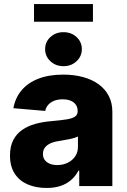

<svg xmlns="http://www.w3.org/2000/svg" viewBox="-20 -908 621 937"><path d="M207.5 9.3Q155.3 9.3 115 -8.1Q74.7 -25.4 51.8 -60.5Q28.8 -95.7 28.8 -148.9Q28.8 -193.8 44.7 -224.4Q60.5 -254.9 88.4 -274.2Q116.2 -293.5 152.8 -303.5Q189.5 -313.5 231 -316.9Q277.3 -320.8 305.4 -325.4Q333.5 -330.1 346.2 -339.1Q358.9 -348.1 358.9 -364.3V-366.7Q358.9 -384.3 350.1 -397Q341.3 -409.7 325 -416.5Q308.6 -423.3 285.6 -423.3Q262.2 -423.3 244.4 -416.3Q226.6 -409.2 215.3 -396.5Q204.1 -383.8 200.7 -366.7L45.4 -379.9Q54.2 -429.7 84.7 -466.6Q115.2 -503.4 166.7 -523.7Q218.3 -543.9 288.6 -543.9Q341.3 -543.9 385.3 -532Q429.2 -520 461.2 -496.8Q493.2 -473.6 510.7 -439.9Q528.3 -406.2 528.3 -362.8V0H366.7V-75.2H362.8Q348.1 -47.4 325.9 -28.6Q303.7 -9.8 274.4 -0.2Q245.1 9.3 207.5 9.3ZM259.3 -102.5Q287.6 -102.5 310.5 -113.8Q333.5 -125 346.9 -145Q360.4 -165 360.4 -191.4V-241.7Q353.5 -238.3 343 -235.1Q332.5 -231.9 319.8 -229.2Q307.1 -226.6 293.9 -224.4Q280.8 -222.2 267.6 -219.7Q243.2 -216.3 225.8 -208.3Q208.5 -200.2 199 -187.5Q189.5 -174.8 189.5 -156.7Q189.5 -139.2 198.5 -127.2Q207.5 -115.2 223.1 -108.9Q238.8 -102.5 259.3 -102.5ZM290 -585Q252 -585 226.1 -609.1Q200.2 -633.3 200.2 -668Q200.2 -703.6 226.1 -727.3Q252 -751 289.6 -751Q327.6 -751 353.5 -727.3Q379.4 -703.6 379.4 -668Q379.4 -633.3 353.5 -609.1Q327.6 -585 290 -585ZM433.6 -888.2V-801.8H146V-888.2Z"/></svg>

Font: Inter 20pt ExtraBold
Style: Regular
Weight: 800
Version: Version 4.001;git-66647c0bb